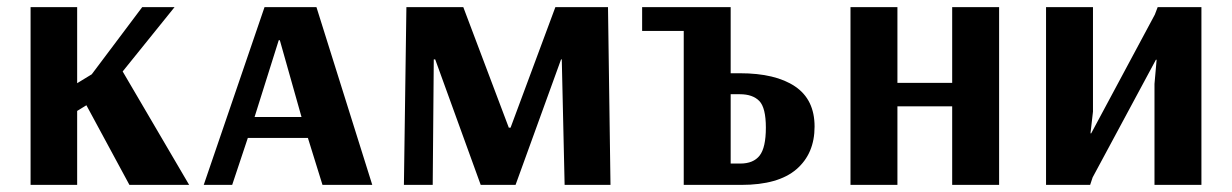

<svg xmlns="http://www.w3.org/2000/svg" viewBox="-20 -520 3465 540"><path d="M66 0V-500H197V-286L238 -311L380 -500H471L325 -319L512 0H344L223 -224L197 -208V0Z M553 0 724 -500H870L1027 0H887L846 -132H677L633 0ZM696 -191H828L767 -407H764Z M1116 0 1123 -500H1283L1411 -161H1416L1542 -500H1690L1697 0H1568L1560 -353H1558L1430 0H1332L1204 -353H1200L1197 0Z M1903 0V-433H1786V-500H2035V-314H2061Q2161 -314 2216 -277Q2271 -240 2271 -164Q2271 -88 2220 -44Q2169 0 2065 0ZM2035 -60H2062Q2099 -60 2116.5 -82.5Q2134 -105 2134 -161Q2134 -217 2115.5 -236Q2097 -255 2061 -255H2035Z M2372 0V-500H2504V-287H2658V-500H2790V0H2658V-221H2504V0Z M2922 0V-500H3054V-206L3047 -145H3049L3228 -479L3236 -500H3359V0H3227V-284L3233 -352H3231L3053 -21L3046 0Z"/></svg>

Font: Arsenal SC
Style: Bold
Weight: 700
Designer: Andrij Shevchenko
Foundry: Stairsfor
Version: Version 2.001; ttfautohint (v1.8.4.7-5d5b)